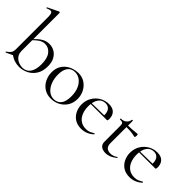

<svg xmlns="http://www.w3.org/2000/svg" viewBox="25 -1403 2094 2094"><g transform="rotate(45 1071.5 -356.0)"><path d="M252.8 13Q213.8 13 176 0.3Q138.2 -12.4 102.8 -42.4L150 -131.4Q150 -85.2 172.8 -57.4Q195.6 -29.6 227.2 -17.9Q258.8 -6.2 284 -6.2Q342.4 -6.2 374.9 -51Q407.4 -95.8 407.4 -180.4Q407.4 -272.8 371 -319.4Q334.6 -366 279 -366Q237.6 -366 202.8 -340.6Q168 -315.2 137.8 -282.8L129.6 -290Q150.6 -313.4 176.9 -338.7Q203.2 -364 236.8 -381.5Q270.4 -399 312.4 -399Q354.8 -399 391.1 -378.5Q427.4 -358 450.1 -317Q472.8 -276 472.8 -213.8Q472.8 -138 440.5 -87.5Q408.2 -37 357.6 -12Q307 13 252.8 13ZM40.8 4.6Q36.8 5.6 34.8 1.5Q32.8 -2.6 36 -5.2Q64.6 -24.8 79.2 -43.9Q93.8 -63 93.8 -103V-597Q93.8 -632.6 86.9 -648.9Q80 -665.2 61.4 -665.2Q45.2 -665.2 15.6 -651.8Q11.6 -650 9.5 -656Q7.4 -662 11 -663L136.2 -724Q139.2 -725 141.2 -725Q143.8 -725 146.9 -722.5Q150 -720 150 -716.8V-46.4Z M741.4 13Q681.6 13 637.6 -16Q593.6 -45 569.8 -93.5Q546 -142 546 -198Q546 -250 565.2 -288Q584.4 -326 616.2 -350.5Q648 -375 685.4 -387Q722.8 -399 759.2 -399Q820 -399 863.5 -369Q907 -339 930.2 -292Q953.4 -245 953.4 -192.8Q953.4 -129.4 924.1 -83.3Q894.8 -37.2 846.8 -12.1Q798.8 13 741.4 13ZM769.8 -5.6Q822.6 -5.6 853.8 -43.4Q885 -81.2 885 -165Q885 -228.4 864.5 -276.6Q844 -324.8 808.2 -352.2Q772.4 -379.6 726 -379.6Q672.6 -379.6 642.9 -341Q613.2 -302.4 613.2 -228.6Q613.2 -167.8 633 -116.7Q652.8 -65.6 688.2 -35.6Q723.6 -5.6 769.8 -5.6Z M1208 12Q1147.8 12 1107.1 -15.4Q1066.4 -42.8 1045.7 -86.9Q1025 -131 1025 -180.4Q1025 -241 1053.2 -289.4Q1081.4 -337.8 1129.6 -366.4Q1177.8 -395 1235.8 -395Q1293.2 -395 1322.7 -364.8Q1352.2 -334.6 1352.2 -280.8Q1352.2 -267.8 1349.8 -261.2Q1347.4 -254.6 1340.4 -254.6H1283.6Q1288 -315.6 1265.8 -345.3Q1243.6 -375 1202.6 -375Q1149.8 -375 1120.3 -332.8Q1090.8 -290.6 1090.8 -217.8Q1090.8 -161.4 1108.8 -117.4Q1126.8 -73.4 1161.8 -48.4Q1196.8 -23.4 1247 -23.4Q1281 -23.4 1303.1 -33.3Q1325.2 -43.2 1347 -56.2Q1349 -58.2 1352.5 -53.8Q1356 -49.4 1354 -46.4Q1318.6 -15 1282.5 -1.5Q1246.4 12 1208 12ZM1073.4 -253.6 1072.4 -267 1298.6 -271V-254.6Z M1585 12Q1561 12 1538.9 4.4Q1516.8 -3.2 1503.1 -21.2Q1489.4 -39.2 1489.4 -70.4V-305.2Q1489.4 -329.4 1486 -341Q1482.6 -352.6 1471.6 -356.4Q1460.6 -360.2 1437.6 -360.2Q1434.4 -360.2 1434.4 -366.8Q1434.4 -373.4 1437.6 -373.4Q1478.2 -373.8 1503.4 -394.7Q1528.6 -415.6 1531.8 -449.2Q1532.2 -452.4 1539.5 -452.4Q1546.8 -452.4 1546.8 -449.2V-104.2Q1546.8 -62.6 1567.3 -42.8Q1587.8 -23 1625.8 -23Q1652 -23 1672.5 -31.7Q1693 -40.4 1706.2 -50.6Q1710 -52.8 1713.3 -48.3Q1716.6 -43.8 1712.6 -40.8Q1675.6 -12.6 1646.3 -0.3Q1617 12 1585 12ZM1682.4 -337.4Q1643 -347.2 1606.9 -349.9Q1570.8 -352.6 1530.2 -352.6V-374.6Q1569.6 -374.6 1606.7 -377.6Q1643.8 -380.6 1685.6 -384.6Q1688.4 -384.6 1690.5 -377.9Q1692.6 -371.2 1692.6 -361.4Q1692.6 -353.8 1689.5 -345.1Q1686.4 -336.4 1682.4 -337.4Z M1954 12Q1893.8 12 1853.1 -15.4Q1812.4 -42.8 1791.7 -86.9Q1771 -131 1771 -180.4Q1771 -241 1799.2 -289.4Q1827.4 -337.8 1875.6 -366.4Q1923.8 -395 1981.8 -395Q2039.2 -395 2068.7 -364.8Q2098.2 -334.6 2098.2 -280.8Q2098.2 -267.8 2095.8 -261.2Q2093.4 -254.6 2086.4 -254.6H2029.6Q2034 -315.6 2011.8 -345.3Q1989.6 -375 1948.6 -375Q1895.8 -375 1866.3 -332.8Q1836.8 -290.6 1836.8 -217.8Q1836.8 -161.4 1854.8 -117.4Q1872.8 -73.4 1907.8 -48.4Q1942.8 -23.4 1993 -23.4Q2027 -23.4 2049.1 -33.3Q2071.2 -43.2 2093 -56.2Q2095 -58.2 2098.5 -53.8Q2102 -49.4 2100 -46.4Q2064.6 -15 2028.5 -1.5Q1992.4 12 1954 12ZM1819.4 -253.6 1818.4 -267 2044.6 -271V-254.6Z"/></g></svg>

Font: Cormorant Infant Light
Style: Regular
Weight: 300
Designer: Christian Thalmann (Catharsis Fonts)
Foundry: Catharsis Fonts
Version: Version 4.001